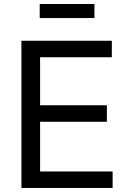

<svg xmlns="http://www.w3.org/2000/svg" viewBox="-20 -929 639 949"><path d="M85.9 0V-727.5H532.7V-646H178.2V-408.7H508.3V-327.1H178.2V-81.5H536.6V0ZM446.8 -909.2V-839.8H176.3V-909.2Z"/></svg>

Font: Inter 16pt
Style: Regular
Weight: 400
Version: Version 4.001;git-66647c0bb